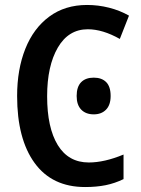

<svg xmlns="http://www.w3.org/2000/svg" viewBox="-20 -744 567 774"><path d="M170 -356Q170 -229 213 -159Q256 -89 338 -89Q401 -89 478 -121V-22Q443 -5 406 2.5Q369 10 323 10Q190 10 119.5 -87Q49 -184 49 -357Q49 -464 82 -547Q115 -630 178.5 -677Q242 -724 331 -724Q376 -724 419.5 -713Q463 -702 500 -681L463 -587Q394 -626 334 -626Q256 -626 213 -552Q170 -478 170 -356ZM358 -431Q390 -431 408 -413Q426 -395 426 -357Q426 -321 407.5 -302Q389 -283 358 -283Q326 -283 307.5 -302Q289 -321 289 -357Q289 -394 307 -412.5Q325 -431 358 -431Z"/></svg>

Font: Noto Sans Display Medium Narrow
Style: Regular
Weight: 500
Width: 4
Designer: Monotype Design team
Foundry: Monotype Imaging Inc.
Version: Version 1.000